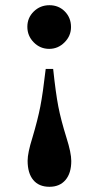

<svg xmlns="http://www.w3.org/2000/svg" viewBox="-20 -511 373 730"><path d="M250 -408.2Q250 -374.5 225.3 -349.9Q200.7 -325.2 167 -325.2Q132.8 -325.2 108.4 -349.9Q84 -374.5 84 -409.2Q84 -443.4 108.4 -467.3Q132.8 -491.2 168 -491.2Q203.1 -491.2 226.6 -467.3Q250 -443.4 250 -408.2ZM153.8 -249H182.1Q191.9 -156.7 201.7 -106.2Q211.4 -55.7 232.9 13.2Q251 70.3 251 101.1Q251 147.5 229 173.3Q207 199.2 168 199.2Q127.9 199.2 106.4 173.3Q85 147.5 85 100.1Q85 70.3 103 13.2Q123.5 -55.7 133.3 -106Q143.1 -156.2 153.8 -249Z"/></svg>

Font: Accordance
Style: Bold
Weight: 700
Version: Version 1.2 (build January 31, 2020) Miklal Software Solutio